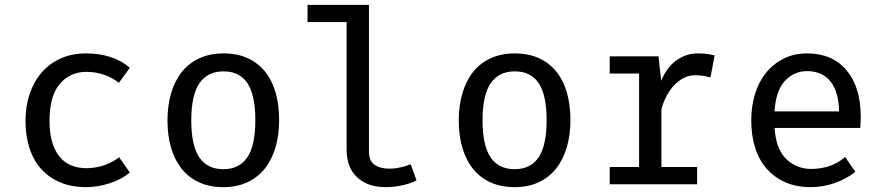

<svg xmlns="http://www.w3.org/2000/svg" viewBox="-20 -759 3640 791"><path d="M336 -66Q369 -66 404 -76.5Q439 -87 471 -111L515 -48Q478 -18 429 -3Q380 12 335 12Q275 12 228.5 -7.5Q182 -27 150 -62.5Q118 -98 101.5 -148.5Q85 -199 85 -261Q85 -321 102 -371.5Q119 -422 151 -459.5Q183 -497 229.5 -518Q276 -539 336 -539Q387 -539 432.5 -525Q478 -511 515 -480L470 -418Q438 -442 404.5 -452.5Q371 -463 336 -463Q269 -463 226.5 -413.5Q184 -364 184 -261Q184 -209 195.5 -172Q207 -135 227 -111.5Q247 -88 275 -77Q303 -66 336 -66Z M1032 -264Q1032 -367 999.5 -416Q967 -465 901 -465Q835 -465 801.5 -416Q768 -367 768 -263Q768 -160 801 -111Q834 -62 900 -62Q966 -62 999 -111Q1032 -160 1032 -264ZM670 -263Q670 -324 685 -375Q700 -426 729 -462.5Q758 -499 801.5 -519Q845 -539 901 -539Q957 -539 1000 -519.5Q1043 -500 1072 -464Q1101 -428 1115.5 -377.5Q1130 -327 1130 -264Q1130 -203 1115 -152Q1100 -101 1071 -64.5Q1042 -28 999 -8Q956 12 900 12Q844 12 801 -7.5Q758 -27 729 -63Q700 -99 685 -149.5Q670 -200 670 -263Z M1696 -16Q1677 -5 1641.5 3.5Q1606 12 1568 12Q1495 12 1451.5 -28.5Q1408 -69 1408 -142V-668H1247V-739H1500V-134Q1500 -96 1523.5 -80Q1547 -64 1585 -64Q1606 -64 1628.5 -69Q1651 -74 1672 -82Z M2232 -264Q2232 -367 2199.5 -416Q2167 -465 2101 -465Q2035 -465 2001.5 -416Q1968 -367 1968 -263Q1968 -160 2001 -111Q2034 -62 2100 -62Q2166 -62 2199 -111Q2232 -160 2232 -264ZM1870 -263Q1870 -324 1885 -375Q1900 -426 1929 -462.5Q1958 -499 2001.5 -519Q2045 -539 2101 -539Q2157 -539 2200 -519.5Q2243 -500 2272 -464Q2301 -428 2315.5 -377.5Q2330 -327 2330 -264Q2330 -203 2315 -152Q2300 -101 2271 -64.5Q2242 -28 2199 -8Q2156 12 2100 12Q2044 12 2001 -7.5Q1958 -27 1929 -63Q1900 -99 1885 -149.5Q1870 -200 1870 -263Z M2852 0H2492V-71H2613V-456H2492V-527H2693L2704 -426Q2727 -482 2767 -510.5Q2807 -539 2854 -539Q2873 -539 2887 -537.5Q2901 -536 2924 -531L2907 -440Q2887 -445 2873.5 -447Q2860 -449 2843 -449Q2818 -449 2796 -437.5Q2774 -426 2756 -406.5Q2738 -387 2725 -361.5Q2712 -336 2705 -309V-71H2852Z M3171 -232Q3177 -144 3219.5 -103.5Q3262 -63 3322 -63Q3358 -63 3393 -73.5Q3428 -84 3462 -112L3504 -51Q3467 -22 3419 -5Q3371 12 3320 12Q3261 12 3215.5 -8Q3170 -28 3138.5 -64Q3107 -100 3091 -150.5Q3075 -201 3075 -263Q3075 -323 3091 -373.5Q3107 -424 3137 -460.5Q3167 -497 3209.5 -518Q3252 -539 3305 -539Q3409 -539 3467.5 -469.5Q3526 -400 3526 -279Q3526 -265 3525.5 -253Q3525 -241 3524 -232ZM3305 -466Q3251 -466 3213.5 -425.5Q3176 -385 3171 -300H3437Q3435 -382 3401 -424Q3367 -466 3305 -466Z"/></svg>

Font: Wlorlttqgufhjawjgtejqphaquk
Style: Regular
Weight: 400
Monospace: yes
Designer: Carrois Corporate & Edenspiekermann
Foundry: Carrois Corporate GbR & Edenspiekermann AG
Version: Version 2.001